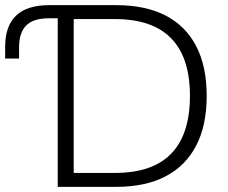

<svg xmlns="http://www.w3.org/2000/svg" viewBox="-20 -725 886 745"><path d="M204 0V-654H169Q110 -654 82 -626.5Q54 -599 54 -541V-498H0V-544Q0 -624 42.5 -664.5Q85 -705 170 -705H431Q544 -705 622 -665Q700 -625 741 -546.5Q782 -468 782 -353Q782 -238 741 -159.5Q700 -81 622 -40.5Q544 0 431 0ZM266 -54H426Q572 -54 644.5 -129Q717 -204 717 -353Q717 -502 644 -576.5Q571 -651 426 -651H266Z"/></svg>

Font: Nunito Sans 12pt ExtraLight Light
Style: Regular
Weight: 300
Version: Version 3.101;gftools[0.9.27]